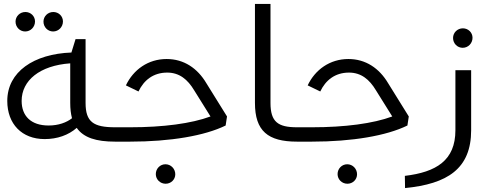

<svg xmlns="http://www.w3.org/2000/svg" viewBox="-20 -720 2495 976"><path d="M108 -560C136 -560 158 -583 158 -611C158 -638 136 -659 109 -659C81 -659 59 -637 59 -610C59 -582 81 -560 108 -560ZM250 -560C278 -560 300 -583 300 -611C300 -638 278 -659 251 -659C223 -659 201 -637 201 -610C201 -582 223 -560 250 -560ZM565 -73C455 -73 415 -100 415 -197V-521H364L343 -453C152 -446 17 -355 17 -207C17 -90 91 -13 207 -13C271 -13 328 -33 370 -70C405 -20 469 0 565 0H566V-73ZM227 -82C137 -82 90 -131 90 -207C90 -311 182 -387 337 -398V-197C337 -167 340 -142 346 -119C318 -97 277 -82 227 -82Z M1029 -297C984 -373 915 -420 827 -420C733 -420 658 -366 620 -286L684 -255C711 -312 759 -351 830 -351C892 -351 934 -316 967 -261L1050 -128C953 -92 810 -73 641 -73H566V0H641C847 0 1021 -30 1127 -82L1134 -128ZM821 115C794 115 772 137 772 165C772 192 794 214 822 214C849 214 871 193 871 166C871 138 849 115 821 115Z M1490 0C1501 0 1506 -5 1506 -16V-58C1506 -69 1501 -73 1490 -73C1393 -73 1355 -100 1355 -197V-700H1276V-197C1276 -54 1342 0 1490 0Z M1953 -297C1908 -373 1839 -420 1751 -420C1657 -420 1582 -366 1544 -286L1608 -255C1635 -312 1683 -351 1754 -351C1816 -351 1858 -316 1891 -261L1974 -128C1877 -92 1734 -73 1565 -73H1490V0H1565C1771 0 1945 -30 2051 -82L2058 -128ZM1745 115C1718 115 1696 137 1696 165C1696 192 1718 214 1746 214C1773 214 1795 193 1795 166C1795 138 1773 115 1745 115Z M2332 -477C2360 -477 2382 -500 2382 -528C2382 -555 2360 -576 2333 -576C2305 -576 2283 -554 2283 -527C2283 -499 2305 -477 2332 -477ZM2295 -363V-58C2295 96 2197 155 2038 174L2039 236C2254 215 2375 138 2375 -58V-363Z"/></svg>

Font: Juman Normal
Style: Regular
Weight: 300
Designer: Bandar Raffah (Arabic) Julieta Ulanovsky (Latin)
Foundry: Caramella
Version: Version 5.022;PS 005.022;hotconv 1.0.88;makeotf.lib2.5.64775